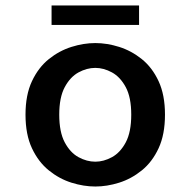

<svg xmlns="http://www.w3.org/2000/svg" viewBox="-20 -669 690 700"><path d="M327.5 11Q285 11 240.5 -3Q196 -17 158 -47.8Q120 -78.5 96.5 -128.5Q73 -178.5 73 -251Q73 -323 96.5 -373Q120 -423 158 -453.5Q196 -484 240.5 -498Q285 -512 327.5 -512Q370 -512 414.5 -498Q459 -484 497 -453.5Q535 -423 558.2 -373Q581.5 -323 581.5 -251Q581.5 -178.5 558.2 -128.5Q535 -78.5 497 -47.8Q459 -17 414.5 -3Q370 11 327.5 11ZM327.5 -79.5Q358 -79.5 388.2 -96Q418.5 -112.5 438.5 -150Q458.5 -187.5 458.5 -251Q458.5 -314 438.5 -351.2Q418.5 -388.5 388.2 -405Q358 -421.5 327.5 -421.5Q296.5 -421.5 266.2 -405Q236 -388.5 216 -351.2Q196 -314 196 -251Q196 -187.5 216 -150Q236 -112.5 266.2 -96Q296.5 -79.5 327.5 -79.5ZM168 -578V-649H487V-578Z"/></svg>

Font: Trispace Medium
Style: Regular
Weight: 500
Designer: Tyler Finck
Foundry: Etcetera Type Company
Version: Version 1.210; ttfautohint (v1.8.3)